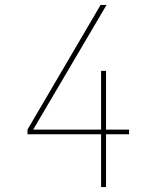

<svg xmlns="http://www.w3.org/2000/svg" viewBox="-20 -755 640 775"><path d="M388 0V-213H91V-232L386 -735H410L114 -232H388V-469H408V-232H501V-213H408V0Z"/></svg>

Font: Iosevka Thin Extended
Style: Regular
Weight: 100
Width: 7
Monospace: yes
Designer: Belleve Invis
Foundry: Belleve Invis
Version: Version 32.5.0; ttfautohint (v1.8.4)